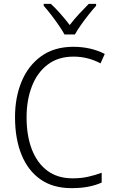

<svg xmlns="http://www.w3.org/2000/svg" viewBox="-20 -967 592 997"><path d="M362 -673Q282 -673 227.5 -631.5Q173 -590 145.5 -518.5Q118 -447 118 -358Q118 -262 145.5 -191Q173 -120 226 -80.5Q279 -41 357 -41Q402 -41 439 -49.5Q476 -58 508 -70V-19Q477 -5 438.5 2.5Q400 10 351 10Q256 10 191 -35Q126 -80 92 -163Q58 -246 58 -359Q58 -462 92.5 -544.5Q127 -627 194.5 -675.5Q262 -724 361 -724Q451 -724 524 -687L502 -638Q436 -673 362 -673ZM315 -788Q303 -810 284 -837.5Q265 -865 244.5 -891.5Q224 -918 207 -937V-947H244Q268 -925 294 -895.5Q320 -866 342 -837Q365 -867 390 -894Q415 -921 441 -947H479V-937Q461 -917 440 -890.5Q419 -864 400 -837Q381 -810 369 -788Z"/></svg>

Font: Noto Sans Arabic UI SmCn Lt
Style: Regular
Weight: 300
Width: 4
Designer: Monotype Design Team, Nadine Chahine and Nizar Qandah
Foundry: Monotype Imaging Inc.
Version: Version 2.010; ttfautohint (v1.8.4.7-5d5b)